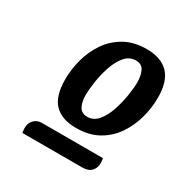

<svg xmlns="http://www.w3.org/2000/svg" viewBox="-124 -783 711 729"><g transform="rotate(30 231.0 -418.0)"><path d="M233 -280Q171 -280 138.5 -313Q106 -346 106 -420Q106 -464 118 -508.5Q130 -553 155.5 -590.5Q181 -628 221.5 -651Q262 -674 318 -674Q380 -674 413 -640.5Q446 -607 446 -534Q446 -491 434 -446.5Q422 -402 396.5 -364Q371 -326 330.5 -303Q290 -280 233 -280ZM249 -338Q277 -338 296 -361Q315 -384 326.5 -418.5Q338 -453 343.5 -488Q349 -523 349 -546Q349 -576 339 -596Q329 -616 304 -616Q275 -616 255.5 -592.5Q236 -569 224.5 -534Q213 -499 208 -464Q203 -429 203 -408Q203 -377 213.5 -357.5Q224 -338 249 -338ZM67 -162Q65 -174 65 -183Q65 -205 78.5 -218.5Q92 -232 112 -232H380Q381 -226 381.5 -220.5Q382 -215 382 -210Q382 -190 369 -176Q356 -162 329 -162Z"/></g></svg>

Font: Sansita Swashed
Style: Regular
Weight: 400
Designer: Pablo Cosgaya
Foundry: Omnibus-Type
Version: Version 1.003; ttfautohint (v1.8.3)